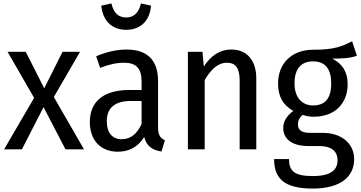

<svg xmlns="http://www.w3.org/2000/svg" viewBox="-20 -871 2106 1120"><path d="M294 -305 447 -569H345L238 -356L130 -569H24L179 -300L4 0H108L234 -246L362 0H470Z M716 -697C798 -697 854 -748 861 -838L802 -851C790 -797 761 -769 716 -769C670 -769 642 -797 630 -851L571 -838C579 -748 635 -697 716 -697ZM902 -130V-397C902 -515 845 -582 718 -582C660 -582 601 -568 541 -543L564 -475C615 -495 659 -505 703 -505C775 -505 806 -473 806 -393V-346H733C586 -346 504 -280 504 -159C504 -55 565 14 668 14C731 14 785 -13 821 -72C835 -17 869 4 922 13L942 -53C916 -65 902 -81 902 -130ZM690 -59C636 -59 603 -95 603 -164C603 -243 651 -282 745 -282H806V-148C780 -91 743 -59 690 -59Z M1330 -582C1258 -582 1207 -542 1169 -483L1161 -569H1076V0H1174V-404C1210 -465 1250 -505 1304 -505C1352 -505 1378 -477 1378 -402V0H1475V-414C1475 -517 1422 -582 1330 -582Z M2034 -630C1979 -603 1933 -580 1808 -581C1684 -581 1602 -503 1602 -384C1602 -309 1630 -258 1691 -224C1655 -198 1632 -163 1632 -125C1632 -66 1675 -19 1781 -19H1843C1911 -19 1949 9 1949 64C1949 120 1911 156 1804 156C1695 156 1666 125 1666 57H1579C1579 167 1634 229 1804 229C1965 229 2046 161 2046 57C2046 -29 1977 -96 1863 -96H1788C1733 -96 1718 -117 1718 -146C1718 -168 1729 -188 1747 -201C1767 -193 1787 -190 1810 -190C1934 -190 2008 -268 2008 -380C2008 -453 1976 -500 1918 -529C1979 -529 2026 -532 2062 -546ZM1806 -513C1878 -513 1912 -468 1912 -384C1912 -295 1875 -256 1806 -256C1740 -256 1698 -305 1698 -384C1698 -468 1735 -513 1806 -513Z"/></svg>

Font: Glow Sans SC Condensed Medium
Style: Regular
Weight: 600
Width: 3
Designer: Ryoko NISHIZUKA (kana, bopomofo & ideographs); Paul D. Hunt (Latin, Greek & Cyrillic); Sandoll Communications, Soo-young
Version: Version 0.93